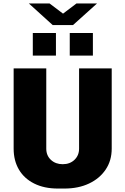

<svg xmlns="http://www.w3.org/2000/svg" viewBox="-20 -1082 726 1112"><path d="M315 10Q236 10 178 -19Q120 -48 89.5 -100Q59 -152 59 -221V-686H248V-221Q248 -181 275 -156Q302 -131 343 -131Q385 -131 411.5 -156.5Q438 -182 438 -221V-686H627V-221Q627 -152 592 -100Q557 -48 495.5 -19Q434 10 353 10ZM285 -937 147 -1062H267L345 -1003L423 -1062H542L403 -937ZM170 -760V-891H304V-760ZM384 -760V-891H518V-760Z"/></svg>

Font: Chivo Medium ExtraBold
Style: Regular
Weight: 800
Version: Version 2.002